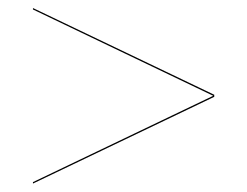

<svg xmlns="http://www.w3.org/2000/svg" viewBox="-20 -620 600 466"><path d="M500 -390 60 -600.5V-597L497.5 -387.5L60 -178V-174.5L500 -385Z"/></svg>

Font: Bodoni* 48pt
Style: Regular
Weight: 400
Version: Version 2.3